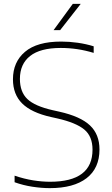

<svg xmlns="http://www.w3.org/2000/svg" viewBox="-20 -964 581 993"><path d="M237.5 9Q195.5 9 147.8 1.8Q100 -5.5 55.5 -21.5V-55.5Q105.5 -38.5 151.8 -31.2Q198 -24 239 -24Q458.5 -24 458.5 -190Q458.5 -259 415.8 -294.2Q373 -329.5 276.5 -351.5L243 -359Q142.5 -381.5 94.8 -428.8Q47 -476 47 -554Q47 -643.5 109.5 -696.2Q172 -749 296.5 -749Q339 -749 382.5 -742.8Q426 -736.5 464.5 -724.5V-690.5Q421.5 -703.5 379.2 -709.8Q337 -716 294.5 -716Q188.5 -716 135.8 -674.5Q83 -633 83 -556Q83 -488.5 121.5 -451.8Q160 -415 253 -394L286.5 -386.5Q396 -362 445.2 -315.5Q494.5 -269 494.5 -191Q494.5 -94 427.8 -42.5Q361 9 237.5 9ZM257 -808 356.5 -944H397.5L291 -808Z"/></svg>

Font: Encode Sans SmExp Th
Style: Regular
Weight: 100
Width: 6
Designer: Multiple Designers
Foundry: Impallari Type
Version: Version 3.002; ttfautohint (v1.8.3) -l 8 -r 50 -G 200 -x 14 